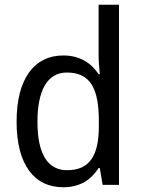

<svg xmlns="http://www.w3.org/2000/svg" viewBox="-20 -780 599 810"><path d="M247 10C319 10 365 -23 396 -71H401L413 0H482V-760H396V-545C396 -524 399 -489 401 -467H396C365 -514 317 -546 247 -546C126 -546 50 -450 50 -267C50 -84 125 10 247 10ZM263 -62C179 -62 138 -134 138 -266C138 -396 178 -474 262 -474C363 -474 397 -404 397 -269V-248C397 -123 358 -62 263 -62Z"/></svg>

Font: Noto Sans Devanagari SemiCondensed
Style: Regular
Weight: 400
Width: 4
Designer: Jelle Bosma - Monotype Design Team
Foundry: Monotype Imaging Inc.
Version: Version 2.004